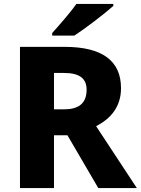

<svg xmlns="http://www.w3.org/2000/svg" viewBox="-20 -951 712 971"><path d="M553 -921V-931H366C335 -886 277 -821 244 -784V-771H356C409 -805 511 -883 553 -921ZM307 -714H81V0H253V-267H321L477 0H672L466 -313C541 -351 592 -412 592 -505C592 -643 498 -714 307 -714ZM304 -582C384 -582 418 -553 418 -497C418 -425 374 -398 303 -398H253V-582Z"/></svg>

Font: Noto Sans Lao ExtraBold
Style: Regular
Weight: 800
Designer: Monotype Design Team
Foundry: Monotype Imaging Inc.
Version: Version 2.003